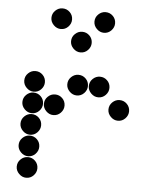

<svg xmlns="http://www.w3.org/2000/svg" viewBox="-55 -844 710 889"><g transform="rotate(5 300.0 -400.0)"><path d="M52 -450Q52 -431 66.5 -416.5Q81 -402 100 -402Q120 -402 134 -416.5Q148 -431 148 -450Q148 -470 134 -484Q120 -498 100 -498Q81 -498 66.5 -484Q52 -470 52 -450ZM252 -450Q252 -431 266.5 -416.5Q281 -402 300 -402Q320 -402 334 -416.5Q348 -431 348 -450Q348 -470 334 -484Q320 -498 300 -498Q281 -498 266.5 -484Q252 -470 252 -450ZM352 -450Q352 -431 366.5 -416.5Q381 -402 400 -402Q420 -402 434 -416.5Q448 -431 448 -450Q448 -470 434 -484Q420 -498 400 -498Q381 -498 366.5 -484Q352 -470 352 -450ZM52 -350Q52 -331 66.5 -316.5Q81 -302 100 -302Q120 -302 134 -316.5Q148 -331 148 -350Q148 -370 134 -384Q120 -398 100 -398Q81 -398 66.5 -384Q52 -370 52 -350ZM152 -350Q152 -331 166.5 -316.5Q181 -302 200 -302Q220 -302 234 -316.5Q248 -331 248 -350Q248 -370 234 -384Q220 -398 200 -398Q181 -398 166.5 -384Q152 -370 152 -350ZM452 -350Q452 -331 466.5 -316.5Q481 -302 500 -302Q520 -302 534 -316.5Q548 -331 548 -350Q548 -370 534 -384Q520 -398 500 -398Q481 -398 466.5 -384Q452 -370 452 -350ZM52 -250Q52 -231 66.5 -216.5Q81 -202 100 -202Q120 -202 134 -216.5Q148 -231 148 -250Q148 -270 134 -284Q120 -298 100 -298Q81 -298 66.5 -284Q52 -270 52 -250ZM52 -150Q52 -131 66.5 -116.5Q81 -102 100 -102Q120 -102 134 -116.5Q148 -131 148 -150Q148 -170 134 -184Q120 -198 100 -198Q81 -198 66.5 -184Q52 -170 52 -150ZM52 -50Q52 -31 66.5 -16.5Q81 -2 100 -2Q120 -2 134 -16.5Q148 -31 148 -50Q148 -70 134 -84Q120 -98 100 -98Q81 -98 66.5 -84Q52 -70 52 -50ZM152 -750Q152 -731 166.5 -716.5Q181 -702 200 -702Q220 -702 234 -716.5Q248 -731 248 -750Q248 -770 234 -784Q220 -798 200 -798Q181 -798 166.5 -784Q152 -770 152 -750ZM352 -750Q352 -731 366.5 -716.5Q381 -702 400 -702Q420 -702 434 -716.5Q448 -731 448 -750Q448 -770 434 -784Q420 -798 400 -798Q381 -798 366.5 -784Q352 -770 352 -750ZM252 -650Q252 -631 266.5 -616.5Q281 -602 300 -602Q320 -602 334 -616.5Q348 -631 348 -650Q348 -670 334 -684Q320 -698 300 -698Q281 -698 266.5 -684Q252 -670 252 -650Z"/></g></svg>

Font: Matrix Sans Print
Style: Regular
Weight: 400
Designer: Brad Neil
Version: Version 1.100